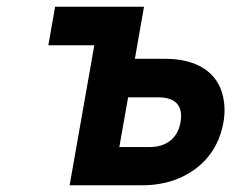

<svg xmlns="http://www.w3.org/2000/svg" viewBox="-20 -548 708 568"><path d="M143 -528 123 -414H259L186 0H403C435 0 465 -5 492 -14C562 -38 624 -91 641 -186C646 -214 645 -239 640 -262C624 -334 563 -374 469 -374H379L406 -528ZM514 -186C505 -136 469 -113 423 -113H333L359 -260H449C497 -260 523 -237 514 -186Z"/></svg>

Font: Asimov
Style: NarIt
Weight: 500
Designer: Google
Version: Version 2.000980; 2014